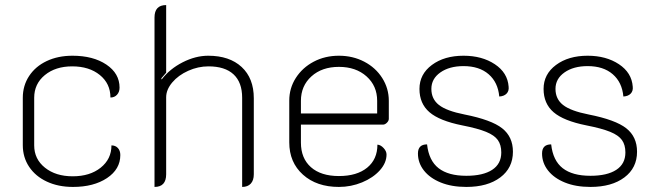

<svg xmlns="http://www.w3.org/2000/svg" viewBox="-20 -729 2590 758"><path d="M70 -156V-343Q70 -391 95 -429Q120 -467 164.5 -488Q209 -509 266 -509Q348 -509 400 -474Q452 -439 452 -383Q452 -366 442 -355Q432 -344 416 -344Q416 -399 374 -433Q332 -467 265 -467Q199 -467 157 -432.5Q115 -398 115 -343V-155Q115 -101 157.5 -67Q200 -33 267 -33Q335 -33 377.5 -67Q420 -101 420 -155Q436 -155 445.5 -144.5Q455 -134 455 -117Q455 -61 402.5 -26Q350 9 268 9Q210 9 165 -12Q120 -33 95 -70.5Q70 -108 70 -156Z M590 -660Q590 -709 636 -709V-442L617 -420L618 -415Q650 -457 701 -483Q752 -509 802 -509Q886 -509 934 -464.5Q982 -420 982 -341V-41Q982 -17 970 -4Q958 9 936 9V-343Q936 -404 902 -435.5Q868 -467 803 -467Q762 -467 723 -449.5Q684 -432 660 -403.5Q636 -375 636 -345V-41Q636 9 590 9Z M1122 -167V-332Q1122 -381 1148 -421.5Q1174 -462 1218.5 -485.5Q1263 -509 1318 -509Q1373 -509 1418 -485.5Q1463 -462 1489 -421Q1515 -380 1515 -331V-260Q1515 -252 1507.5 -244.5Q1500 -237 1492 -237H1168V-166Q1168 -104 1207.5 -69Q1247 -34 1318 -34Q1389 -34 1429.5 -67Q1470 -100 1470 -158Q1483 -157 1494.5 -144.5Q1506 -132 1506 -119Q1506 -86 1479.5 -56.5Q1453 -27 1409.5 -9Q1366 9 1318 9Q1230 9 1176 -39.5Q1122 -88 1122 -167ZM1469 -281V-331Q1469 -390 1427 -427.5Q1385 -465 1318 -465Q1251 -465 1209.5 -427.5Q1168 -390 1168 -331V-281Z M1630 -123Q1630 -159 1666 -159Q1673 -95 1711.5 -65Q1750 -35 1821 -35Q1887 -35 1923 -58.5Q1959 -82 1959 -127Q1959 -157 1945.5 -176Q1932 -195 1899 -208.5Q1866 -222 1805 -234Q1715 -252 1675.5 -286Q1636 -320 1636 -378Q1636 -436 1685 -472.5Q1734 -509 1810 -509Q1883 -509 1933.5 -475.5Q1984 -442 1988 -387Q1990 -370 1980 -359.5Q1970 -349 1951 -348Q1946 -404 1909 -436Q1872 -468 1810 -468Q1754 -468 1718.5 -443Q1683 -418 1683 -378Q1683 -338 1713 -314.5Q1743 -291 1814 -277Q1920 -256 1962.5 -222.5Q2005 -189 2005 -130Q2005 -66 1955 -28.5Q1905 9 1821 9Q1763 9 1720 -8.5Q1677 -26 1653.5 -56Q1630 -86 1630 -123Z M2120 -123Q2120 -159 2156 -159Q2163 -95 2201.5 -65Q2240 -35 2311 -35Q2377 -35 2413 -58.5Q2449 -82 2449 -127Q2449 -157 2435.5 -176Q2422 -195 2389 -208.5Q2356 -222 2295 -234Q2205 -252 2165.5 -286Q2126 -320 2126 -378Q2126 -436 2175 -472.5Q2224 -509 2300 -509Q2373 -509 2423.5 -475.5Q2474 -442 2478 -387Q2480 -370 2470 -359.5Q2460 -349 2441 -348Q2436 -404 2399 -436Q2362 -468 2300 -468Q2244 -468 2208.5 -443Q2173 -418 2173 -378Q2173 -338 2203 -314.5Q2233 -291 2304 -277Q2410 -256 2452.5 -222.5Q2495 -189 2495 -130Q2495 -66 2445 -28.5Q2395 9 2311 9Q2253 9 2210 -8.5Q2167 -26 2143.5 -56Q2120 -86 2120 -123Z"/></svg>

Font: K2D Thin
Style: Regular
Weight: 100
Designer: Katatrad Aksorn Co.,Ltd.
Foundry: Cadson Demak Co.,Ltd.
Version: Version 1.000; ttfautohint (v1.6)